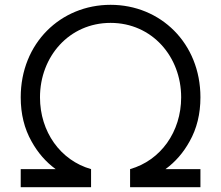

<svg xmlns="http://www.w3.org/2000/svg" viewBox="-20 -777 918 797"><path d="M358 0V-75C231 -111 146 -230 146 -373C146 -542 267 -682 439 -682C611 -682 732 -542 732 -373C732 -230 647 -111 520 -75V0H812V-75H667C708 -105 741 -143 767 -190C797 -243 812 -304 812 -373C812 -598 646 -757 439 -757C232 -757 66 -598 66 -373C66 -304 81 -243 111 -190C137 -143 170 -105 211 -75H66V0Z"/></svg>

Font: Plus Jakarta Sans
Style: Regular
Weight: 400
Designer: Gumpita Rahayu
Foundry: Tokotype
Version: Version 2.071;gftools[0.9.30]